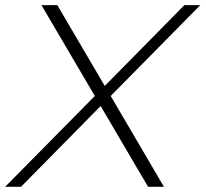

<svg xmlns="http://www.w3.org/2000/svg" viewBox="-72 -718 790 738"><path d="M292.5 -349.1 87.4 -698.2H148.4L330.6 -387.7L636.7 -698.2H697.8L353.5 -349.1L558.1 0H497.1L314.9 -310.5L8.8 0H-52.2Z"/></svg>

Font: Sansation Light
Style: Light Italic
Weight: 300
Designer: Bernd Montag
Version: Version 1.301